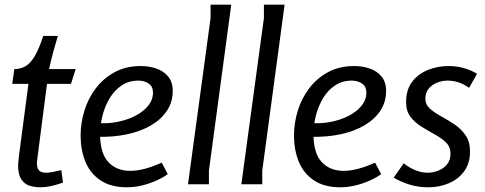

<svg xmlns="http://www.w3.org/2000/svg" viewBox="-20 -784 2065 817"><path d="M226 -631Q215 -593 206 -561Q197 -529 189 -490H302L282 -427H180L139 -110Q139 -110 138 -102Q137 -94 137 -89Q137 -70 145.5 -59.5Q154 -49 176 -49Q187 -49 203.5 -52Q220 -55 241 -60L248 -7Q248 -7 233 -2Q218 3 196 8Q174 13 152 13Q128 13 106.5 6.5Q85 0 71 -20.5Q57 -41 57 -81Q57 -87 58 -95Q59 -103 59.5 -109.5Q60 -116 60 -116L101 -427H32L41 -490Q68 -490 89 -502.5Q110 -515 128 -545.5Q146 -576 164 -631Z M579 -503Q614 -503 645 -492.5Q676 -482 695.5 -458.5Q715 -435 715 -397Q715 -350 690.5 -313Q666 -276 622.5 -250.5Q579 -225 520.5 -212.5Q462 -200 394 -202V-261Q434 -257 475.5 -264.5Q517 -272 552.5 -289.5Q588 -307 609.5 -333Q631 -359 631 -390Q631 -416 612.5 -428.5Q594 -441 569 -441Q529 -441 498.5 -421Q468 -401 447.5 -367.5Q427 -334 416.5 -293.5Q406 -253 406 -213Q406 -132 441 -94.5Q476 -57 534 -57Q563 -57 597 -66Q631 -75 668 -92L694 -43Q676 -30 655 -20Q634 -10 611.5 -2.5Q589 5 566 9Q543 13 521 13Q451 13 407 -17Q363 -47 343 -97Q323 -147 323 -207Q323 -260 339 -312.5Q355 -365 387.5 -408Q420 -451 468 -477Q516 -503 579 -503Z M964 -764 869 -58V0H780L876 -707V-764Z M1191 -764 1096 -58V0H1007L1103 -707V-764Z M1487 -503Q1522 -503 1553 -492.5Q1584 -482 1603.5 -458.5Q1623 -435 1623 -397Q1623 -350 1598.5 -313Q1574 -276 1530.5 -250.5Q1487 -225 1428.5 -212.5Q1370 -200 1302 -202V-261Q1342 -257 1383.5 -264.5Q1425 -272 1460.5 -289.5Q1496 -307 1517.5 -333Q1539 -359 1539 -390Q1539 -416 1520.5 -428.5Q1502 -441 1477 -441Q1437 -441 1406.5 -421Q1376 -401 1355.5 -367.5Q1335 -334 1324.5 -293.5Q1314 -253 1314 -213Q1314 -132 1349 -94.5Q1384 -57 1442 -57Q1471 -57 1505 -66Q1539 -75 1576 -92L1602 -43Q1584 -30 1563 -20Q1542 -10 1519.5 -2.5Q1497 5 1474 9Q1451 13 1429 13Q1359 13 1315 -17Q1271 -47 1251 -97Q1231 -147 1231 -207Q1231 -260 1247 -312.5Q1263 -365 1295.5 -408Q1328 -451 1376 -477Q1424 -503 1487 -503Z M1976 -410Q1954 -426 1931.5 -433.5Q1909 -441 1884 -441Q1861 -441 1839 -432Q1817 -423 1803.5 -406Q1790 -389 1790 -364Q1790 -339 1809 -322Q1828 -305 1856.5 -289.5Q1885 -274 1913.5 -255Q1942 -236 1961 -208.5Q1980 -181 1980 -139Q1980 -89 1955 -55Q1930 -21 1889.5 -4Q1849 13 1802 13Q1761 13 1724.5 2Q1688 -9 1655 -28L1698 -89Q1720 -71 1747 -60Q1774 -49 1799 -49Q1823 -49 1845.5 -58Q1868 -67 1882.5 -85Q1897 -103 1897 -130Q1897 -159 1878 -177.5Q1859 -196 1831 -211.5Q1803 -227 1774.5 -244.5Q1746 -262 1727 -286.5Q1708 -311 1708 -349Q1708 -403 1734.5 -437Q1761 -471 1802.5 -487Q1844 -503 1889 -503Q1922 -503 1953 -494.5Q1984 -486 2010 -470Z"/></svg>

Font: Rosario
Style: Italic
Weight: 400
Italic angle: -8.05°
Designer: Hector Gatti
Foundry: Omnibus Type
Version: Version 1.201